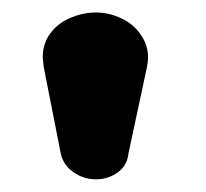

<svg xmlns="http://www.w3.org/2000/svg" viewBox="-20 -793 332 309"><path d="M216.3 -684.1 186.5 -544.9Q184.6 -527.3 170.9 -516.6Q154.8 -504.4 134.8 -504.4Q113.8 -504.4 97.2 -516.6Q82.5 -527.3 78.1 -544.4L50.3 -685.5L48.8 -700.7Q48.8 -723.1 61 -739.3Q73.2 -755.9 93.3 -764.2Q113.3 -772.9 134.3 -772.9Q155.3 -772.9 174.8 -763.7Q194.3 -754.9 206.1 -737.8Q218.3 -721.2 218.3 -699.7Q218.3 -694.3 216.3 -684.1Z"/></svg>

Font: inglobal
Style: Bold
Weight: 700
Designer: Andrey Kochetov, Denis Davydov, Evgeny Yurtaev
Foundry: inglobal.ru
Version: Version 1.00 September 25, 2014, initial release